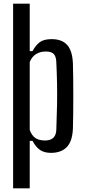

<svg xmlns="http://www.w3.org/2000/svg" viewBox="-20 -820 468 1040"><path d="M51 200V-800H141V-543H156Q174 -576 196 -592Q218 -608 260 -608Q315 -608 343.5 -577Q372 -546 375 -476Q376 -446 376.5 -399Q377 -352 377 -300Q377 -248 376.5 -201Q376 -154 375 -124Q372 -54 341.5 -23Q311 8 256 8Q221 8 198 -7Q175 -22 156 -57H141V200ZM224 -59Q283 -59 285 -117Q288 -192 289 -251Q290 -310 289 -365.5Q288 -421 285 -484Q284 -514 271 -527.5Q258 -541 229 -541Q197 -541 174.5 -526.5Q152 -512 141 -484V-116Q153 -84 173 -71.5Q193 -59 224 -59Z"/></svg>

Font: Big Shoulders Text Medium
Style: Regular
Weight: 500
Designer: Patric King
Foundry: XO Type Co
Version: Version 1.000; ttfautohint (v1.8.2)